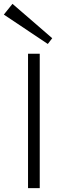

<svg xmlns="http://www.w3.org/2000/svg" viewBox="-62 -980 312 1000"><path d="M84 0V-700H145V0ZM187 -751 -42 -904 3 -960 210 -781Z"/></svg>

Font: Zen Kaku Gothic Antique
Style: Regular
Weight: 400
Designer: Yoshimichi Ohira
Foundry: Positype
Version: Version 1.001